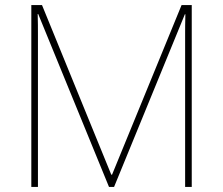

<svg xmlns="http://www.w3.org/2000/svg" viewBox="-20 -734 877 754"><path d="M408 0H428L706 -678H708C707 -645 707 -622 707 -602V0H733V-714H693L420 -48H417L145 -714H103V0H129V-596C129 -626 129 -646 128 -679H130Z"/></svg>

Font: Noto Sans Arabic Thin
Style: Regular
Weight: 100
Designer: Monotype Design Team, Nadine Chahine, Nizar Qandah and Khaled Hosny
Foundry: Monotype Imaging Inc.
Version: Version 2.012